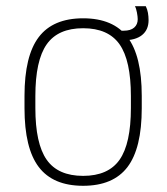

<svg xmlns="http://www.w3.org/2000/svg" viewBox="-20 -589 540 619"><path d="M248 10Q151 10 105 -50.5Q59 -111 59 -240V-280Q59 -409 105 -469.5Q151 -530 248 -530Q345 -530 391 -469.5Q437 -409 437 -280V-240Q437 -111 391 -50.5Q345 10 248 10ZM248 -22Q329 -22 365.5 -74Q402 -126 402 -241V-279Q402 -394 365.5 -446Q329 -498 248 -498Q167 -498 130.5 -446Q94 -394 94 -279V-241Q94 -126 130.5 -74Q167 -22 248 -22ZM377 -459Q370 -459 363 -462L361 -490H379Q401 -490 412.5 -500Q424 -510 424 -527Q424 -535 421.5 -548.5Q419 -562 415 -569H450Q455 -559 457 -547.5Q459 -536 459 -524Q459 -493 438 -476Q417 -459 377 -459Z"/></svg>

Font: M PLUS Code Latin ExtraLight
Style: Regular
Weight: 250
Designer: Coji Morishita
Foundry: UNDERFOREST DESIGN
Version: Version 1.002; ttfautohint (v1.8.3)